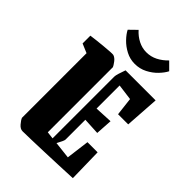

<svg xmlns="http://www.w3.org/2000/svg" viewBox="-239 -914 1030 1030"><g transform="rotate(45 275.5 -399.5)"><path d="M26 -548V-607Q45 -610 69.5 -612.5Q94 -615 119 -617.5Q144 -620 162 -621Q180 -622 186 -621Q202 -616 215 -598.5Q228 -581 231 -573V-79L272 -74V-542Q272 -551 277.5 -569Q283 -587 291 -609H519L506 -414H429L417 -517L326 -529V-354L427 -359L421 -264L326 -269V-119Q326 -113 320 -100.5Q314 -88 305 -71L402 -60L419 -192H496L500 0Q450 2 396 4.5Q342 7 291 8.5Q240 10 198.5 11.5Q157 13 131 13Q114 13 98.5 -5Q83 -23 78 -36V-526ZM301 -668Q265 -668 233.5 -684.5Q202 -701 179 -725Q156 -749 145 -771L187 -812Q210 -786 239.5 -771Q269 -756 301 -756Q335 -756 364.5 -771Q394 -786 419 -812L460 -771Q449 -749 426 -725Q403 -701 371 -684.5Q339 -668 301 -668Z"/></g></svg>

Font: Grenze Gotisch ExtraBold
Style: Regular
Weight: 800
Designer: Renata Polastri
Foundry: Omnibus-Type
Version: Version 1.001